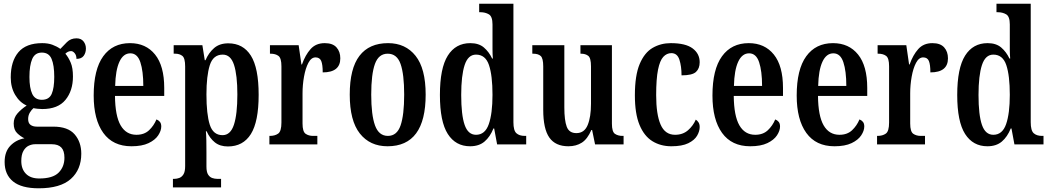

<svg xmlns="http://www.w3.org/2000/svg" viewBox="-20 -780 5670 1037"><path d="M189 237Q96 237 50.5 200Q5 163 5 95Q5 39 36 7Q67 -25 112 -33Q91 -43 72.5 -61Q54 -79 54 -113Q54 -144 74 -167Q94 -190 124 -210Q86 -227 62 -267.5Q38 -308 38 -362Q38 -449 79.5 -498Q121 -547 208 -547Q239 -547 262.5 -538.5Q286 -530 306 -516Q321 -532 341.5 -552.5Q362 -573 393 -573Q418 -573 431 -556.5Q444 -540 444 -518Q444 -495 432 -478.5Q420 -462 393 -462Q393 -481 383.5 -492.5Q374 -504 364 -504Q354 -504 346.5 -500Q339 -496 333 -490Q350 -470 362 -441.5Q374 -413 374 -367Q374 -290 333.5 -240.5Q293 -191 208 -191Q199 -191 183.5 -192.5Q168 -194 161 -196Q151 -188 141.5 -172.5Q132 -157 132 -137Q132 -115 145 -105.5Q158 -96 179 -96H268Q347 -96 383 -54.5Q419 -13 419 50Q419 136 362.5 186.5Q306 237 189 237ZM206 -241Q245 -241 259 -272.5Q273 -304 273 -365Q273 -428 258.5 -462Q244 -496 206 -496Q169 -496 154 -461.5Q139 -427 139 -364Q139 -305 154 -273Q169 -241 206 -241ZM192 184Q265 184 296.5 152.5Q328 121 328 72Q328 34 311 16.5Q294 -1 260 -1H169Q152 -1 135 7Q118 15 106.5 35Q95 55 95 90Q95 133 120 158.5Q145 184 192 184Z M690 10Q590 10 538 -62Q486 -134 486 -264Q486 -405 537.5 -476Q589 -547 682 -547Q768 -547 817.5 -485.5Q867 -424 867 -305V-262H601Q602 -154 631.5 -103Q661 -52 717 -52Q759 -52 785 -76.5Q811 -101 825 -135Q836 -131 843.5 -122Q851 -113 851 -97Q851 -74 834.5 -49Q818 -24 782.5 -7Q747 10 690 10ZM754 -316Q754 -396 738 -444Q722 -492 684 -492Q646 -492 625 -446.5Q604 -401 602 -316Z M914 232V186H922Q935 186 948.5 181Q962 176 971 161.5Q980 147 980 117V-421Q980 -466 965 -478Q950 -490 926 -490H918V-536H1073L1086 -455H1090Q1107 -495 1136.5 -520.5Q1166 -546 1213 -546Q1293 -546 1335 -479.5Q1377 -413 1377 -268Q1377 -123 1335 -56Q1293 11 1211 11Q1168 11 1140.5 -11Q1113 -33 1096 -71H1092Q1094 -49 1094.5 -20Q1095 9 1095 42V119Q1095 149 1104 163Q1113 177 1126.5 181.5Q1140 186 1153 186H1174V232ZM1182 -50Q1225 -50 1243.5 -106.5Q1262 -163 1262 -270Q1262 -374 1244 -429.5Q1226 -485 1183 -485Q1131 -485 1113 -427.5Q1095 -370 1095 -270Q1095 -163 1113 -106.5Q1131 -50 1182 -50Z M1435 0V-46H1438Q1465 -46 1482.5 -58.5Q1500 -71 1500 -118V-422Q1500 -466 1484 -478Q1468 -490 1441 -490H1438V-536H1593L1608 -432H1611Q1629 -483 1657.5 -515Q1686 -547 1734 -547Q1777 -547 1797.5 -524Q1818 -501 1818 -465Q1818 -389 1723 -389Q1723 -431 1715 -450.5Q1707 -470 1684 -470Q1661 -470 1645.5 -440.5Q1630 -411 1622 -366Q1614 -321 1614 -276V-113Q1614 -69 1630.5 -57.5Q1647 -46 1671 -46H1694V0Z M2073 10Q1978 10 1923.5 -59Q1869 -128 1869 -269Q1869 -410 1921.5 -478.5Q1974 -547 2076 -547Q2170 -547 2224.5 -478.5Q2279 -410 2279 -269Q2279 10 2073 10ZM2075 -46Q2124 -46 2143.5 -102.5Q2163 -159 2163 -269Q2163 -379 2143.5 -434.5Q2124 -490 2074 -490Q2025 -490 2005 -434.5Q1985 -379 1985 -269Q1985 -159 2005.5 -102.5Q2026 -46 2075 -46Z M2519 10Q2441 10 2398.5 -56.5Q2356 -123 2356 -267Q2356 -412 2398.5 -479.5Q2441 -547 2520 -547Q2566 -547 2593.5 -523.5Q2621 -500 2638 -464H2642Q2640 -487 2640 -515Q2640 -543 2640 -572V-648Q2640 -691 2620.5 -702.5Q2601 -714 2575 -714H2568V-760H2753V-120Q2753 -75 2769 -60.5Q2785 -46 2814 -46H2822V0H2665L2649 -86H2645Q2627 -41 2597 -15.5Q2567 10 2519 10ZM2551 -52Q2600 -52 2620 -109.5Q2640 -167 2640 -268Q2640 -372 2621 -428.5Q2602 -485 2551 -485Q2508 -485 2489.5 -428.5Q2471 -372 2471 -267Q2471 -159 2489.5 -105.5Q2508 -52 2551 -52Z M3050 10Q2980 10 2947 -37Q2914 -84 2914 -187V-421Q2914 -465 2900.5 -477.5Q2887 -490 2859 -490H2855V-536H3028V-200Q3028 -130 3041 -95.5Q3054 -61 3093 -61Q3136 -61 3154 -104.5Q3172 -148 3172 -220V-421Q3172 -467 3157 -478.5Q3142 -490 3118 -490H3115V-536H3285V-112Q3285 -68 3301.5 -57Q3318 -46 3342 -46H3348V0H3194L3178 -78H3174Q3153 -29 3122.5 -9.5Q3092 10 3050 10Z M3606 10Q3548 10 3503.5 -17.5Q3459 -45 3434 -105.5Q3409 -166 3409 -265Q3409 -373 3435 -434.5Q3461 -496 3505 -521.5Q3549 -547 3603 -547Q3683 -547 3721 -518.5Q3759 -490 3759 -444Q3759 -410 3739 -391.5Q3719 -373 3661 -373Q3661 -422 3649.5 -457.5Q3638 -493 3606 -493Q3581 -493 3562.5 -473Q3544 -453 3534 -403.5Q3524 -354 3524 -266Q3524 -162 3548 -107Q3572 -52 3626 -52Q3668 -52 3696 -76.5Q3724 -101 3738 -134Q3747 -128 3753 -118.5Q3759 -109 3759 -94Q3759 -71 3745 -47Q3731 -23 3697.5 -6.5Q3664 10 3606 10Z M4032 10Q3932 10 3880 -62Q3828 -134 3828 -264Q3828 -405 3879.5 -476Q3931 -547 4024 -547Q4110 -547 4159.5 -485.5Q4209 -424 4209 -305V-262H3943Q3944 -154 3973.5 -103Q4003 -52 4059 -52Q4101 -52 4127 -76.5Q4153 -101 4167 -135Q4178 -131 4185.5 -122Q4193 -113 4193 -97Q4193 -74 4176.5 -49Q4160 -24 4124.5 -7Q4089 10 4032 10ZM4096 -316Q4096 -396 4080 -444Q4064 -492 4026 -492Q3988 -492 3967 -446.5Q3946 -401 3944 -316Z M4487 10Q4387 10 4335 -62Q4283 -134 4283 -264Q4283 -405 4334.5 -476Q4386 -547 4479 -547Q4565 -547 4614.5 -485.5Q4664 -424 4664 -305V-262H4398Q4399 -154 4428.5 -103Q4458 -52 4514 -52Q4556 -52 4582 -76.5Q4608 -101 4622 -135Q4633 -131 4640.5 -122Q4648 -113 4648 -97Q4648 -74 4631.5 -49Q4615 -24 4579.5 -7Q4544 10 4487 10ZM4551 -316Q4551 -396 4535 -444Q4519 -492 4481 -492Q4443 -492 4422 -446.5Q4401 -401 4399 -316Z M4717 0V-46H4720Q4747 -46 4764.5 -58.5Q4782 -71 4782 -118V-422Q4782 -466 4766 -478Q4750 -490 4723 -490H4720V-536H4875L4890 -432H4893Q4911 -483 4939.5 -515Q4968 -547 5016 -547Q5059 -547 5079.5 -524Q5100 -501 5100 -465Q5100 -389 5005 -389Q5005 -431 4997 -450.5Q4989 -470 4966 -470Q4943 -470 4927.5 -440.5Q4912 -411 4904 -366Q4896 -321 4896 -276V-113Q4896 -69 4912.5 -57.5Q4929 -46 4953 -46H4976V0Z M5313 10Q5235 10 5192.5 -56.5Q5150 -123 5150 -267Q5150 -412 5192.5 -479.5Q5235 -547 5314 -547Q5360 -547 5387.5 -523.5Q5415 -500 5432 -464H5436Q5434 -487 5434 -515Q5434 -543 5434 -572V-648Q5434 -691 5414.5 -702.5Q5395 -714 5369 -714H5362V-760H5547V-120Q5547 -75 5563 -60.5Q5579 -46 5608 -46H5616V0H5459L5443 -86H5439Q5421 -41 5391 -15.5Q5361 10 5313 10ZM5345 -52Q5394 -52 5414 -109.5Q5434 -167 5434 -268Q5434 -372 5415 -428.5Q5396 -485 5345 -485Q5302 -485 5283.5 -428.5Q5265 -372 5265 -267Q5265 -159 5283.5 -105.5Q5302 -52 5345 -52Z"/></svg>

Font: Noto Serif Tamil ExtraCondensed SemiBold
Style: Italic
Weight: 600
Width: 2
Italic angle: -12°
Designer: Indian Type Foundry, Tom Grace, and the Monotype Design Team
Foundry: Monotype Imaging Inc.
Version: Version 2.003; ttfautohint (v1.8.4.7-5d5b)